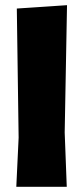

<svg xmlns="http://www.w3.org/2000/svg" viewBox="-20 -722 322 742"><path d="M239 -702 230 -210 238 0H43L52 -190L45 -689Z"/></svg>

Font: Alegreya Sans Black
Style: Regular
Weight: 900
Designer: Juan Pablo del Peral
Foundry: Huerta Tipografica
Version: Version 2.007